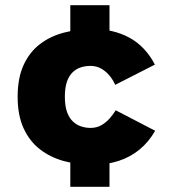

<svg xmlns="http://www.w3.org/2000/svg" viewBox="-20 -720 690 740"><path d="M337 -85Q278.5 -85 226.2 -99.2Q174 -113.5 134 -144.5Q94 -175.5 71 -225.5Q48 -275.5 48 -347Q48 -419.5 71 -469.5Q94 -519.5 134 -550Q174 -580.5 226.2 -594.2Q278.5 -608 337 -608Q418 -608 479.2 -574.5Q540.5 -541 577 -471L424 -393Q415.5 -412.5 401.5 -429.2Q387.5 -446 369.2 -456Q351 -466 329 -466Q310.5 -466 292.8 -460.8Q275 -455.5 260.8 -442.2Q246.5 -429 238.2 -405.8Q230 -382.5 230 -347Q230 -312 238.2 -288.8Q246.5 -265.5 260.8 -252Q275 -238.5 292.8 -232.8Q310.5 -227 329 -227Q352.5 -227 370.8 -237.5Q389 -248 402.8 -263.8Q416.5 -279.5 426 -295L578 -216Q553.5 -173 518 -143.8Q482.5 -114.5 437 -99.8Q391.5 -85 337 -85ZM251 0V-123H402V0ZM251 -580V-700H402V-580Z"/></svg>

Font: Trispace Thin ExtraBold
Style: Regular
Weight: 800
Version: Version 1.210